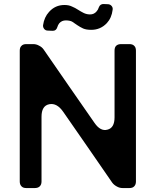

<svg xmlns="http://www.w3.org/2000/svg" viewBox="-20 -953 787 973"><path d="M246.1 -796.9Q235.4 -796.9 222.7 -797.9Q210.9 -797.9 204.1 -806.2Q197.3 -814.5 198.2 -825.2Q204.1 -866.2 228.5 -892.6Q259.8 -927.7 306.6 -927.7Q329.1 -927.7 344.7 -919.9Q361.3 -913.1 376 -903.3Q389.6 -894.5 403.3 -887.7Q405.3 -886.7 405.3 -886.7Q419.9 -879.9 436.5 -879.9Q457 -879.9 469.7 -895.5Q477.5 -904.3 480.5 -915Q487.3 -933.6 505.9 -932.6Q508.8 -932.6 516.1 -932.1Q523.4 -931.6 528.3 -931.6Q539.1 -930.7 545.9 -922.4Q552.7 -914.1 550.8 -903.3Q545.9 -862.3 521.5 -835.9Q489.3 -801.8 442.4 -801.8Q417 -801.8 401.4 -808.6Q384.8 -816.4 372.1 -825.2Q360.4 -834 347.7 -841.8Q346.7 -842.8 344.7 -843.8Q332 -849.6 313.5 -849.6Q293 -849.6 280.3 -835Q273.4 -826.2 270.5 -815.4Q264.6 -795.9 246.1 -796.9ZM148.4 -729.5Q136.7 -729.5 113.3 -729.5Q96.7 -729.5 88.9 -720.7Q80.1 -712.9 80.1 -696.3Q80.1 -475.6 80.1 -33.2Q80.1 -17.6 88.9 -8.8Q96.7 0 113.3 0Q127.9 0 156.2 0Q172.9 0 181.6 -8.8Q190.4 -17.6 190.4 -33.2Q190.4 -142.6 190.4 -361.3Q190.4 -417 229.5 -424.8Q268.6 -432.6 300.8 -385.7Q362.3 -295.9 424.8 -207Q486.3 -117.2 548.8 -27.3Q557.6 -15.6 572.3 -7.8Q585.9 0 601.6 0Q613.3 0 635.7 0Q652.3 0 660.2 -8.8Q668.9 -17.6 668.9 -33.2Q668.9 -254.9 668.9 -696.3Q668.9 -712.9 660.2 -720.7Q652.3 -729.5 635.7 -729.5Q621.1 -729.5 593.8 -729.5Q577.1 -729.5 568.4 -720.7Q560.5 -712.9 560.5 -696.3Q560.5 -584 560.5 -358.4Q560.5 -304.7 524.4 -295.9Q489.3 -286.1 459 -330.1Q394.5 -422.9 330.1 -515.6Q265.6 -609.4 201.2 -702.1Q201.2 -702.1 201.2 -702.1Q192.4 -714.8 177.7 -721.7Q164.1 -729.5 148.4 -729.5Z"/></svg>

Font: DeepSea
Style: Medium
Weight: 500
Designer: Stem
Version: Version 3.019;git-0a5106e0b